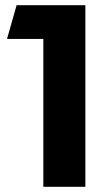

<svg xmlns="http://www.w3.org/2000/svg" viewBox="-20 -720 432 740"><path d="M44 -700 7 -570H147V0H309V-700Z"/></svg>

Font: Talent SemiBold
Style: Bold
Weight: 700
Designer: Mike Powis
Version: Version 1.001;hotconv 1.0.109;makeotfexe 2.5.65596